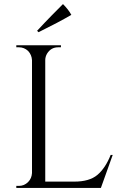

<svg xmlns="http://www.w3.org/2000/svg" viewBox="-20 -922 602 942"><path d="M169 -764C234 -796 287 -824 330 -849C330 -849 330 -849 330 -849C321 -866 307 -884 289 -902C289 -902 289 -902 289 -902C256 -869 213 -826 162 -771C162 -771 169 -764 169 -764C169 -764 169 -764 169 -764ZM60 -10C60 -10 60 0 60 0C60 0 475 0 475 0C475 0 533 -162 533 -162C533 -162 523 -162 523 -162C523 -162 523 -162 523 -162C506 -119 484 -86 458 -64C432 -42 394 -31 345 -31C345 -31 202 -31 202 -31C202 -31 202 -627 202 -627C202 -627 202 -627 202 -627C202 -638 205 -649 211 -659C211 -659 211 -659 211 -659C224 -680 242 -690 266 -690C266 -690 279 -690 279 -690C279 -690 279 -700 279 -700C279 -700 60 -700 60 -700C60 -700 60 -690 60 -690C60 -690 73 -690 73 -690C73 -690 73 -690 73 -690C90 -690 105 -684 118 -672C130 -659 136 -644 137 -627C137 -627 137 -73 137 -73C137 -73 137 -73 137 -73C136 -56 130 -41 118 -29C105 -16 90 -10 73 -10C73 -10 60 -10 60 -10Z"/></svg>

Font: Cinzel Utterance
Style: Regular
Weight: 500
Designer: Natanael Gama
Foundry: ""
Version: ""